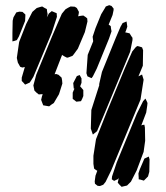

<svg xmlns="http://www.w3.org/2000/svg" viewBox="-20 -601 640 742"><path d="M401 -451 354 -336 339 -306 334 -299 329 -301 318 -306 314 -318 319 -389 340 -441V-443L338 -459L349 -492L371 -546L385 -569L389 -576L402 -581L411 -578L419 -568V-562L415 -543L400 -506L401 -505L408 -500L409 -491L411 -480ZM208 -237 188 -203 179 -197 170 -190 147 -194 142 -207 139 -215 142 -228 145 -237H141L130 -236L121 -243L113 -251L111 -261L109 -271L120 -312L181 -460L205 -516L219 -548L233 -565L243 -571L253 -576L269 -575L277 -570L285 -555L284 -547L282 -538L293 -540L302 -541L311 -535L317 -530L318 -518L308 -477L281 -413L265 -391L260 -385L244 -379L239 -378L229 -383L221 -388L220 -389L191 -314L197 -315L206 -312L218 -301L220 -290L221 -278ZM180 -474 109 -304 99 -288 95 -282 84 -277 77 -274 70 -282 64 -288V-301L76 -342L66 -340L58 -343L49 -359L45 -377L54 -439L81 -508L105 -555L122 -570L135 -574L143 -576L153 -570L161 -566L162 -557L164 -546L161 -534L169 -549L180 -558L194 -552L199 -550L200 -536ZM28 -473 29 -521 32 -534 39 -546 43 -553 55 -556 67 -555 78 -545V-540L77 -520L53 -460L45 -446L36 -443L28 -441V-449ZM483 -401 380 -153 355 -94 339 -81 337 -86 331 -104 333 -176 364 -273 363 -274 364 -279 374 -323 428 -456 446 -498 454 -512 469 -518 470 -512 472 -498 467 -483 464 -476 473 -474 481 -472 487 -462 492 -455V-446ZM523 -216 475 -100 410 57 388 102 379 113 366 118 357 117 347 109 346 100 349 78 356 59 351 56 344 51 343 46 341 32V1L351 -63L393 -169L462 -336L491 -402L504 -418L510 -423L516 -422L529 -418L533 -407L532 -347L515 -306L529 -313L535 -293ZM275 -208 261 -219V-228V-243L266 -255L268 -258L265 -259L264 -270L263 -280L277 -307L288 -311L295 -298V-281L290 -268V-267L297 -259L302 -253V-244V-230L298 -220L293 -210ZM535 -14 508 58 486 101 471 116 458 119 450 121 442 113 435 105 438 91 440 86 436 91 421 98 412 92 413 81 431 27 509 -162 533 -210 542 -220 547 -210 550 -203 549 -193 545 -166 526 -116 530 -118 538 -119 540 -108 541 -57ZM557 63 552 81 542 91 536 97 522 93 516 92V86L515 69L520 54L538 12L555 4L558 15Z"/></svg>

Font: Rubik Marker Hatch
Style: Regular
Weight: 400
Designer: Hubert and Fischer, NaN
Foundry: Hubert & Fischer, NaN
Version: Version 2.200